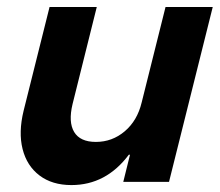

<svg xmlns="http://www.w3.org/2000/svg" viewBox="-20 -520 628 549"><path d="M184.2 9.2Q129.2 9.2 92.9 -18.3Q56.7 -45.8 44.6 -93.8Q32.5 -141.7 47.5 -203.3L121.7 -500H256.7L187.5 -222.5Q175 -170.8 192.1 -142.5Q209.2 -114.2 254.2 -114.2Q300.8 -114.2 336.7 -144.6Q372.5 -175 385 -226.7L453.3 -500H588.3L463.3 0H332.5L351.7 -77.5H348.3Q283.3 9.2 184.2 9.2Z"/></svg>

Font: Funnel Sans
Style: Bold Italic
Weight: 700
Italic angle: -14.036°
Designer: NORD ID, Kristian Moeller
Foundry: Dicotype
Version: Version 1.000